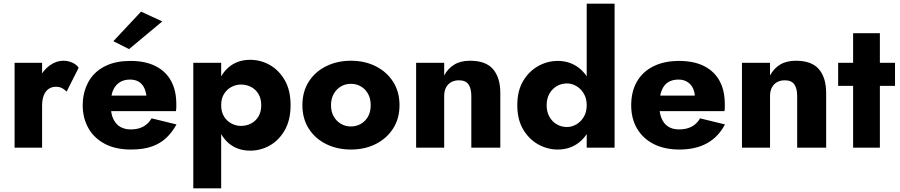

<svg xmlns="http://www.w3.org/2000/svg" viewBox="-20 -800 4873 1040"><path d="M208 -460H59V0H208ZM341 -304 406 -433Q394 -451 371 -461Q348 -471 323 -471Q285 -471 250 -446Q215 -421 193.5 -378Q172 -335 172 -280L208 -227Q208 -260 217 -283Q226 -306 243 -318Q260 -330 282 -330Q302 -330 315.5 -323Q329 -316 341 -304Z M513 -198H933Q935 -210 935 -220.5Q935 -231 935 -237Q935 -310 906.5 -362Q878 -414 822.5 -442Q767 -470 687 -470Q612 -470 558.5 -446Q505 -422 473.5 -379Q442 -336 432 -279Q430 -267 429 -255Q428 -243 428 -230Q428 -161 458.5 -106.5Q489 -52 547.5 -21Q606 10 689 10Q756 10 802.5 -6.5Q849 -23 881 -53.5Q913 -84 936 -126L801 -159Q790 -140 774 -126.5Q758 -113 736.5 -106Q715 -99 687 -99Q657 -99 633 -112Q609 -125 594.5 -154Q580 -183 580 -230L582 -254Q582 -291 595 -316.5Q608 -342 630.5 -355.5Q653 -369 684 -369Q711 -369 729.5 -358.5Q748 -348 758.5 -329Q769 -310 773 -282H513ZM859 -684 744 -737 594 -577 679 -534Z M1178 220V-460H1027V220ZM1554 -230Q1554 -311 1522.5 -365.5Q1491 -420 1441.5 -448Q1392 -476 1335 -476Q1275 -476 1231.5 -445.5Q1188 -415 1165 -360Q1142 -305 1142 -230Q1142 -156 1165 -100.5Q1188 -45 1231.5 -14.5Q1275 16 1335 16Q1392 16 1441.5 -12Q1491 -40 1522.5 -95Q1554 -150 1554 -230ZM1395 -230Q1395 -194 1380 -169Q1365 -144 1340 -131Q1315 -118 1285 -118Q1259 -118 1234.5 -130.5Q1210 -143 1194 -168Q1178 -193 1178 -230Q1178 -267 1194 -292Q1210 -317 1234.5 -329.5Q1259 -342 1285 -342Q1315 -342 1340 -329Q1365 -316 1380 -291Q1395 -266 1395 -230Z M1618 -230Q1618 -158 1652 -104Q1686 -50 1746 -20Q1806 10 1881 10Q1956 10 2015.5 -20Q2075 -50 2109.5 -104Q2144 -158 2144 -230Q2144 -303 2109.5 -357Q2075 -411 2015.5 -441Q1956 -471 1881 -471Q1806 -471 1746 -441Q1686 -411 1652 -357Q1618 -303 1618 -230ZM1773 -230Q1773 -266 1788 -292Q1803 -318 1827 -332Q1851 -346 1881 -346Q1910 -346 1934.5 -332Q1959 -318 1973.5 -292Q1988 -266 1988 -230Q1988 -194 1973.5 -168.5Q1959 -143 1934.5 -129Q1910 -115 1881 -115Q1851 -115 1827 -129Q1803 -143 1788 -168.5Q1773 -194 1773 -230Z M2533 -280V0H2690V-296Q2690 -379 2651 -425Q2612 -471 2526 -471Q2475 -471 2440.5 -450Q2406 -429 2386 -391V-460H2234V0H2386V-280Q2386 -307 2396 -326Q2406 -345 2424 -355Q2442 -365 2466 -365Q2502 -365 2517.5 -343Q2533 -321 2533 -280Z M3158 -780V0H3309V-780ZM2782 -230Q2782 -153 2813.5 -99.5Q2845 -46 2895 -18Q2945 10 3001 10Q3059 10 3103.5 -19Q3148 -48 3174 -102Q3200 -156 3200 -230Q3200 -305 3174 -358.5Q3148 -412 3103.5 -441Q3059 -470 3001 -470Q2945 -470 2895 -442Q2845 -414 2813.5 -361Q2782 -308 2782 -230ZM2941 -230Q2941 -266 2956 -292.5Q2971 -319 2996 -333.5Q3021 -348 3051 -348Q3077 -348 3101.5 -334Q3126 -320 3142 -293.5Q3158 -267 3158 -230Q3158 -193 3142 -166.5Q3126 -140 3101.5 -126Q3077 -112 3051 -112Q3021 -112 2996 -126.5Q2971 -141 2956 -167.5Q2941 -194 2941 -230Z M3660 10Q3748 10 3809.5 -24Q3871 -58 3907 -126L3772 -159Q3755 -129 3726.5 -114Q3698 -99 3658 -99Q3623 -99 3599 -114.5Q3575 -130 3563 -160Q3551 -190 3551 -232Q3552 -278 3563.5 -308.5Q3575 -339 3598 -354Q3621 -369 3655 -369Q3682 -369 3702 -357Q3722 -345 3733 -323Q3744 -301 3744 -271Q3744 -264 3740.5 -253.5Q3737 -243 3732 -236L3768 -282H3484V-198H3904Q3906 -205 3906 -215.5Q3906 -226 3906 -237Q3906 -311 3877 -363Q3848 -415 3793 -442.5Q3738 -470 3658 -470Q3578 -470 3519.5 -441Q3461 -412 3430 -358Q3399 -304 3399 -230Q3399 -157 3431 -103Q3463 -49 3521.5 -19.5Q3580 10 3660 10Z M4298 -280V0H4455V-296Q4455 -379 4416 -425Q4377 -471 4291 -471Q4240 -471 4205.5 -450Q4171 -429 4151 -391V-460H3999V0H4151V-280Q4151 -307 4161 -326Q4171 -345 4189 -355Q4207 -365 4231 -365Q4267 -365 4282.5 -343Q4298 -321 4298 -280Z M4520 -460V-335H4828V-460ZM4601 -620V0H4746V-620Z"/></svg>

Font: Jost
Style: Bold
Weight: 700
Version: Version 3.710